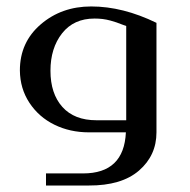

<svg xmlns="http://www.w3.org/2000/svg" viewBox="-20 -406 583 589"><path d="M121.1 163.1V126H234.9Q360.4 126 366.2 0H252.9Q194.8 0 147 -23.4Q99.1 -46.9 70.3 -90.6Q41.5 -134.3 41 -189.9Q41 -276.4 105 -331.3Q168.9 -386.2 259.8 -386.2Q356.9 -386.2 460 -335.9V0Q460 70.8 406.5 117.2Q353 163.6 252 163.1ZM275.9 -37.1H367.2V-326.2Q365.2 -326.7 354.5 -330.8Q343.8 -335 336.9 -337.4Q330.1 -339.8 318.4 -343Q306.6 -346.2 294.7 -347.7Q282.7 -349.1 270 -349.1Q206.1 -349.1 170.4 -303.7Q134.8 -258.3 134.8 -189Q134.8 -118.7 171.4 -77.9Q208 -37.1 275.9 -37.1Z"/></svg>

Font: Wesal
Style: Regular
Weight: 300
Designer: Ahmed zaza
Foundry: Ahmed zaza
Version: Version 2.01